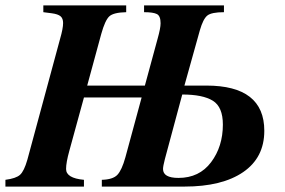

<svg xmlns="http://www.w3.org/2000/svg" viewBox="-52 -689 1054 709"><path d="M629 -373H710Q924 -373 924 -206Q924 -107 846 -53.5Q768 0 629 0H324V-25Q365 -26 381.5 -43.5Q398 -61 411 -108L471 -329H258L204 -132Q192 -89 192 -65Q192 -31 258 -25V0H-32V-25Q7 -30 22 -43.5Q37 -57 49 -99L170 -546Q181 -584 181 -604Q181 -621 171.5 -629Q162 -637 139 -640L108 -644V-669H414V-644Q367 -643 351.5 -628.5Q336 -614 322 -564L270 -373H483L530 -546Q541 -585 541 -603Q541 -630 527.5 -637Q514 -644 480 -644V-669H775V-644Q729 -644 713.5 -631.5Q698 -619 686 -577ZM621 -340 557 -102Q550 -75 550 -65Q550 -32 607 -32Q684 -32 727.5 -90Q771 -148 771 -229Q771 -294 734 -317Q697 -340 621 -340Z"/></svg>

Font: STIX MathJax Alphabets
Style: Bold Italic
Weight: 700
Italic angle: -16.33°
Designer: MicroPress Inc., with final additions and corrections provided by Coen Hoffman, Elsevier (retired)
Version: Version 1.1.1